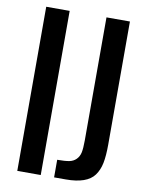

<svg xmlns="http://www.w3.org/2000/svg" viewBox="-95 -942 767 1008"><g transform="rotate(10 288.5 -437.5)"><path d="M68.4 -875H193.4V0H68.4ZM264.6 -93.8Q305.7 -93.8 328.1 -98.1Q350.6 -102.5 365.2 -117.2Q379.9 -131.8 384.8 -154.3Q389.6 -177.7 389.6 -218.8V-875H514.6V-218.8Q514.6 -159.2 506.8 -120.1Q499 -81.1 478.5 -53.2Q439.5 0 327.1 0H264.6Z"/></g></svg>

Font: Oswald
Style: Book
Weight: 400
Designer: vernon adams
Foundry: vernon adams
Version: Version 1.000